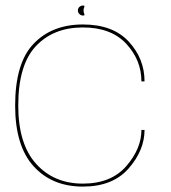

<svg xmlns="http://www.w3.org/2000/svg" viewBox="-20 -686 634 710"><path d="M286.5 4Q397 4 455.8 -63.2Q514.5 -130.5 514.5 -205.5H503Q503 -136 446.8 -71.5Q390.5 -7 286.5 -7Q179.5 -7 113.5 -80.2Q47.5 -153.5 47.5 -295.5Q47.5 -446 112.5 -515.2Q177.5 -584.5 286.5 -584.5Q391 -584.5 447 -524Q503 -463.5 503 -385H514.5Q514.5 -469 456 -532.2Q397.5 -595.5 286.5 -595.5Q172.5 -595.5 104.2 -524.2Q36 -453 36 -295.5Q36 -146.5 104.2 -71.2Q172.5 4 286.5 4ZM287 -628.5Q294.5 -628.5 291.8 -634.2Q289 -640 289 -647.5Q289 -655 291.8 -660.2Q294.5 -665.5 287 -665.5Q279 -665.5 273.5 -660.2Q268 -655 268 -647.5Q268 -639.5 273.8 -634Q279.5 -628.5 287 -628.5Z"/></svg>

Font: Anybody SemiExpanded Thin
Style: Regular
Weight: 250
Width: 6
Version: Version 1.113;gftools[0.9.25]